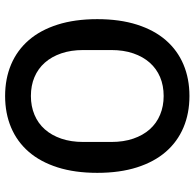

<svg xmlns="http://www.w3.org/2000/svg" viewBox="-25 -725 762 752"><g transform="rotate(90 356.0 -349.0)"><path d="M356 12Q288 12 232.5 -11.5Q177 -35 137.5 -80.5Q98 -126 76.5 -193.5Q55 -261 55 -349Q55 -437 76.5 -504.5Q98 -572 137.5 -617.5Q177 -663 232.5 -686.5Q288 -710 356 -710Q424 -710 479.5 -686.5Q535 -663 574.5 -617.5Q614 -572 635.5 -504.5Q657 -437 657 -349Q657 -261 635.5 -193.5Q614 -126 574.5 -80.5Q535 -35 479.5 -11.5Q424 12 356 12ZM356 -89Q396 -89 429.5 -103Q463 -117 486.5 -143.5Q510 -170 523 -208Q536 -246 536 -294V-404Q536 -452 523 -490Q510 -528 486.5 -554.5Q463 -581 429.5 -595Q396 -609 356 -609Q315 -609 282 -595Q249 -581 225.5 -554.5Q202 -528 189 -490Q176 -452 176 -404V-294Q176 -246 189 -208Q202 -170 225.5 -143.5Q249 -117 282 -103Q315 -89 356 -89Z"/></g></svg>

Font: IBM Plex Sans Arabic Medium
Style: Regular
Weight: 500
Designer: Mike Abbink, Paul van der Laan, Pieter van Rosmalen, Wael Morcos, Khajak Apelian
Foundry: Bold Monday
Version: Version 1.1